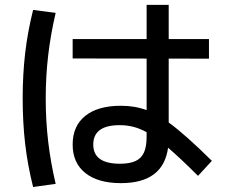

<svg xmlns="http://www.w3.org/2000/svg" viewBox="-20 -750 904 773"><path d="M272.5 -168Q272.5 -242.7 323.2 -283.4Q374 -324.2 466.8 -324.2Q523.4 -324.2 570.3 -306.6V-514.2L272.5 -514.6V-592.8H570.3V-730.5H659.2V-592.8H821.3V-513.7L659.2 -514.2V-256.8Q724.1 -210 833 -102.5L777.3 -42Q702.1 -116.7 656.7 -155.3Q637.2 -12.7 466.8 -12.7Q374.5 -12.7 323.5 -53.5Q272.5 -94.2 272.5 -168ZM71.3 -354.5Q71.3 -450.2 81.3 -536.1Q91.3 -622.1 113.3 -710L204.1 -698.2Q184.1 -612.8 174.1 -528.3Q164.1 -443.8 164.1 -353.5Q164.1 -263.2 174.1 -179Q184.1 -94.7 204.1 -9.8L113.3 2.9Q91.3 -84.5 81.3 -170.7Q71.3 -256.8 71.3 -354.5ZM462.9 -90.8Q502 -90.8 525.4 -101.6Q548.8 -112.3 559.6 -136Q570.3 -159.7 570.3 -199.2V-217.8Q542.5 -232.9 516.6 -239.5Q490.7 -246.1 461.9 -246.1Q355.5 -246.1 355.5 -168Q355.5 -90.8 462.9 -90.8Z"/></svg>

Font: Pretendard GOV Medium
Style: Regular
Weight: 500
Designer: Base glyphs from Inter by Rasmus Andersson; Hangeul glyphs from Noto Sans CJK(Source Han Sans) by Jang Soo-young and Kan
Foundry: Kil Hyung-jin
Version: Version 1.309